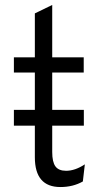

<svg xmlns="http://www.w3.org/2000/svg" viewBox="-20 -742 412 774"><path d="M223.5 12Q120.5 12 120.5 -108V-449.5H36V-511H120.5V-688L190.5 -722V-511H317.5V-449.5H190.5V-129Q190.5 -89 203.5 -71.2Q216.5 -53.5 246.5 -53.5Q282.5 -53.5 322 -79.5L314 -10.5Q274.5 12 223.5 12ZM36 -235.5V-299H318V-235.5Z"/></svg>

Font: Overpass Light
Style: Regular
Weight: 300
Designer: Delve Withrington, Dave Bailey, Thomas Jockin
Foundry: Delve Fonts LLC
Version: Version 4.000; ttfautohint (v1.8.3)